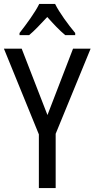

<svg xmlns="http://www.w3.org/2000/svg" viewBox="-20 -1056 484 983"><path d="M262 -1036H181C160 -993 116 -933 80 -887V-876H129C157 -899 189 -934 222 -969C253 -934 284 -901 314 -876H365V-887C330 -929 284 -991 262 -1036ZM223 -467 91 -807H0L179 -368V-93H265V-371L444 -807H354Z"/></svg>

Font: Noto Sans Kannada UI Condensed
Style: Regular
Weight: 400
Width: 3
Designer: Jelle Bosma - Monotype Design Team
Foundry: Monotype Imaging Inc.
Version: Version 2.005